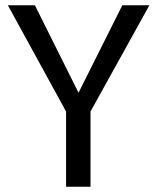

<svg xmlns="http://www.w3.org/2000/svg" viewBox="-20 -708 596 728"><path d="M323.2 -285.2V0H230.5V-285.2L9.8 -688H112.3L277.8 -356.4L443.8 -688H546.4Z"/></svg>

Font: Arimo Nerd Font
Style: Regular
Weight: 400
Designer: Steve Matteson
Foundry: Monotype Imaging Inc.
Version: Version 1.33;Nerd Fonts 3.2.1